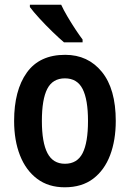

<svg xmlns="http://www.w3.org/2000/svg" viewBox="-20 -786 552 816"><path d="M472 -272Q472 -190 448 -126.5Q424 -63 376 -26.5Q328 10 255 10Q186 10 138 -26Q90 -62 65 -125.5Q40 -189 40 -272Q40 -402 94 -477.5Q148 -553 257 -553Q354 -553 413 -480.5Q472 -408 472 -272ZM158 -272Q158 -181 181.5 -135.5Q205 -90 256 -90Q308 -90 331 -135Q354 -180 354 -272Q354 -363 331 -408Q308 -453 256 -453Q204 -453 181 -408.5Q158 -364 158 -272ZM240 -766Q250 -744 266.5 -716Q283 -688 300.5 -661.5Q318 -635 331 -618V-606H252Q232 -623 203 -651Q174 -679 147.5 -708Q121 -737 107 -756V-766Z"/></svg>

Font: Noto Sans Sinhala Condensed SemiBold
Style: Regular
Weight: 600
Width: 3
Designer: Jelle Bosma - Monotype Design Team
Foundry: Monotype Imaging Inc.
Version: Version 2.006; ttfautohint (v1.8.4.7-5d5b)